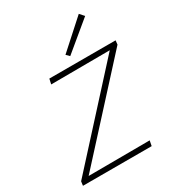

<svg xmlns="http://www.w3.org/2000/svg" viewBox="-212 -1029 1050 1152"><g transform="rotate(-30 313.0 -453.0)"><path d="M623 -630 79 -34 503 -36 496 0H20L24 -29L566 -624L159 -622L167 -658H626ZM322 -733 514 -906 541 -876 343 -712Z"/></g></svg>

Font: Ysabeau Light
Style: Italic
Weight: 300
Italic angle: -12°
Designer: Christian Thalmann (Catharsis Fonts)
Version: Version 0.003